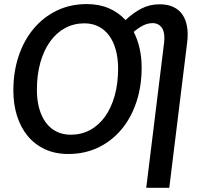

<svg xmlns="http://www.w3.org/2000/svg" viewBox="-20 -748 986 942"><path d="M327 -87Q378.5 -87 421.5 -110Q464.5 -133 495 -175.5Q525.5 -218 542.5 -278Q559.5 -338 559.5 -412Q559.5 -462 548.2 -503Q537 -544 515.8 -573Q494.5 -602 463.8 -617.8Q433 -633.5 394 -633.5Q342 -633.5 299.2 -610.2Q256.5 -587 225.8 -544.2Q195 -501.5 178 -441.2Q161 -381 161 -307.5Q161 -257 172.2 -216.5Q183.5 -176 204.8 -147Q226 -118 257 -102.5Q288 -87 327 -87ZM785.5 -542Q787.5 -561.5 785.5 -578.5Q783.5 -595.5 776.5 -607.8Q769.5 -620 757.5 -627.2Q745.5 -634.5 728.5 -634.5Q704.5 -634.5 681.2 -622.5Q658 -610.5 636 -591.5Q655 -554.5 665 -510.2Q675 -466 675 -416Q675 -324.5 649 -246.8Q623 -169 575.5 -112.5Q528 -56 461.8 -24.2Q395.5 7.5 315 7.5Q250.5 7.5 200.2 -16Q150 -39.5 115.8 -81Q81.5 -122.5 63.5 -179.5Q45.5 -236.5 45.5 -304Q45.5 -395.5 71.5 -473Q97.5 -550.5 145 -607.2Q192.5 -664 258.8 -696Q325 -728 405.5 -728Q466 -728 513.8 -707.5Q561.5 -687 596 -649.5Q632.5 -684.5 673.5 -705.8Q714.5 -727 763.5 -727Q802 -727 830 -714Q858 -701 874.8 -676.8Q891.5 -652.5 897.5 -618.2Q903.5 -584 898.5 -542L810.5 173.5H697.5Z"/></svg>

Font: Lato SemiBold
Style: Italic
Weight: 600
Italic angle: -7°
Designer: Lukasz Dziedzic with Adam Twardoch and Botio Nikoltchev
Foundry: tyPoland Lukasz Dziedzic
Version: Version 2.015; 2015-08-06; http://www.latofonts.com/